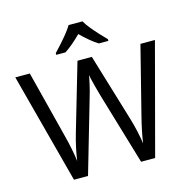

<svg xmlns="http://www.w3.org/2000/svg" viewBox="-131 -1073 1192 1202"><g transform="rotate(-15 465.0 -472.0)"><path d="M917 -714 727 0H636L497 -468Q489 -497 481 -526Q473 -555 468 -577.5Q463 -600 461 -609Q460 -596 450.5 -553.5Q441 -511 427 -465L292 0H201L12 -714H106L217 -278Q229 -232 237.5 -189Q246 -146 251 -108Q256 -147 266 -193Q276 -239 289 -283L415 -714H508L639 -280Q653 -234 663 -188.5Q673 -143 678 -108Q683 -145 692 -188.5Q701 -232 713 -279L823 -714ZM509 -944Q521 -922 543.5 -894.5Q566 -867 590.5 -840.5Q615 -814 634 -795V-784H572Q546 -800 518 -823.5Q490 -847 463 -874Q436 -847 409 -824Q382 -801 356 -784H296V-795Q315 -815 338.5 -841Q362 -867 384 -894.5Q406 -922 419 -944Z"/></g></svg>

Font: Noto Sans Yi
Style: Regular
Weight: 400
Designer: Monotype Design Team
Foundry: Monotype Imaging Inc.
Version: Version 2.002; ttfautohint (v1.8.4.7-5d5b)